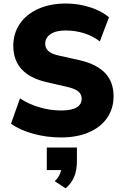

<svg xmlns="http://www.w3.org/2000/svg" viewBox="-20 -750 677 1064"><path d="M41 -64.5 90.8 -205.1Q136.7 -173.8 197.3 -155.8Q257.8 -137.7 318.4 -137.7Q377 -137.7 404.8 -154.8Q432.6 -171.9 432.6 -202.1Q432.6 -227.5 414.1 -243.2Q395.5 -258.8 351.6 -268.6L238.3 -294.9Q53.7 -336.9 53.7 -496.1Q53.7 -565.4 90.3 -618.7Q127 -671.9 192.9 -701.2Q258.8 -730.5 344.7 -730.5Q414.1 -730.5 478.5 -710Q543 -689.5 584 -654.3L533.2 -520.5Q496.1 -549.8 447.3 -565.4Q398.4 -581.1 343.8 -581.1Q290 -581.1 260.3 -561Q230.5 -541 230.5 -506.8Q230.5 -483.4 248.5 -466.8Q266.6 -450.2 308.6 -441.4L422.9 -416Q517.6 -393.6 563.5 -344.2Q609.4 -294.9 609.4 -216.8Q609.4 -148.4 573.7 -96.7Q538.1 -44.9 472.2 -16.6Q406.2 11.7 318.4 11.7Q238.3 11.7 164.1 -8.8Q89.8 -29.3 41 -64.5ZM318.4 192.4H239.3V67.4H406.2V142.6Q406.2 191.4 392.1 227.5Q377.9 263.7 343.8 293.9L283.2 253.9Q312.5 227.5 318.4 192.4Z"/></svg>

Font: Min Sans Black
Style: Regular
Weight: 900
Designer: Jinseong-Kim, NotoSansCJK, Nunito
Foundry: Jinseong-Kim
Version: Version 1.000